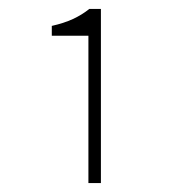

<svg xmlns="http://www.w3.org/2000/svg" viewBox="-20 -820 400 430"><path d="M178 -410V-740H96V-762Q123 -768 143.5 -777.5Q164 -787 180 -800H206V-410Z"/></svg>

Font: Source Sans 3 VF
Style: Regular
Weight: 200
Designer: Paul D. Hunt
Foundry: Adobe
Version: Version 3.046;hotconv 1.0.118;makeotfexe 2.5.65603